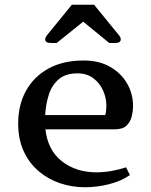

<svg xmlns="http://www.w3.org/2000/svg" viewBox="-20 -770 636 809"><path d="M56.6 -250Q56.6 -327.6 89.6 -387.5Q122.6 -447.3 184.3 -481.2Q246.1 -515.1 332.5 -515.1Q397.5 -515.1 444.1 -488.3Q490.7 -461.4 515.6 -418Q540.5 -374.5 540.5 -324.2Q540.5 -301.3 534.7 -278.3Q528.8 -255.4 512.5 -240.2Q496.1 -225.1 463.4 -225.1H171.4Q181.2 -137.2 240.7 -90.6Q300.3 -43.9 386.2 -43.9Q446.3 -43.9 511.2 -64.9L527.3 -32.2Q487.8 -5.4 437 6.8Q386.2 19 337.4 19Q283.7 19 233.4 2.2Q183.1 -14.6 143.3 -48.3Q103.5 -82 80.1 -132.3Q56.6 -182.6 56.6 -250ZM423.3 -285.2Q426.3 -294.9 427.2 -304.7Q428.2 -314.5 428.2 -325.2Q428.2 -357.4 414.3 -388.7Q400.4 -419.9 373.3 -440.4Q346.2 -460.9 306.6 -460.9Q256.8 -460.9 227.8 -436.3Q198.7 -411.6 185.8 -371.6Q172.9 -331.5 170.4 -285.2ZM218.8 -588.9H194.8Q170.4 -588.9 170.4 -604Q170.4 -611.3 176.8 -620.1L282.7 -750H376.5L482.4 -620.1Q488.8 -612.3 488.8 -604Q488.8 -588.9 464.8 -588.9H440.4L330.6 -678.7Z"/></svg>

Font: Artifika
Style: Regular
Weight: 400
Designer: Yulya Zhdanova, Ivan Petrov | Cyreal.org
Foundry: Cyreal.org
Version: Version 1.102; ttfautohint (v1.8.4.7-5d5b)